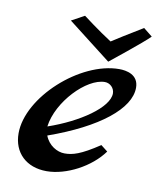

<svg xmlns="http://www.w3.org/2000/svg" viewBox="-67 -589 536 643"><g transform="rotate(10 201.5 -267.5)"><path d="M300 -118C237 -76 210 -69 183 -69C158 -69 128 -86 116 -118C285 -178 381 -256 381 -327C381 -372 339 -379 315 -379C182 -379 20 -232 20 -109C20 -43 65 0 134 0C201 0 282 -43 323 -100ZM111 -148C122 -234 213 -328 275 -328C293 -328 308 -313 308 -295C308 -247 216 -184 111 -148ZM274 -397C274 -397 382 -483 403 -505L373 -529C330 -503 280 -472 270 -465C226 -493 171 -535 171 -535L127 -511Z"/></g></svg>

Font: Marck Script
Style: Regular
Weight: 400
Designer: Denis Masharov, Marck Fogel
Foundry: Denis Masharov
Version: Version 1.002